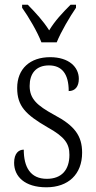

<svg xmlns="http://www.w3.org/2000/svg" viewBox="-20 -786 407 816"><path d="M156 -606H221C239 -651 277 -715 303 -753V-766H280C244 -730 214 -698 189 -657C163 -698 133 -730 98 -766H74V-753C101 -715 139 -651 156 -606ZM177 10C270 10 329 -45 329 -137C329 -209 297 -252 210 -298C137 -338 106 -366 106 -421C106 -471 131 -508 188 -508C243 -508 272 -472 272 -399C300 -399 315 -419 315 -451C315 -501 273 -543 193 -543C108 -543 53 -494 53 -412C53 -335 89 -299 182 -245C256 -204 275 -175 275 -128C275 -64 242 -26 179 -26C109 -26 81 -76 81 -150C60 -150 40 -135 40 -94C40 -36 85 10 177 10Z"/></svg>

Font: Noto Serif Devanagari Condensed Light
Style: Regular
Weight: 300
Width: 3
Designer: Universal Thirst, Indian Type Foundry and the Monotype Design Team
Foundry: Monotype Imaging Inc.
Version: Version 2.004